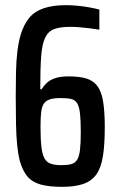

<svg xmlns="http://www.w3.org/2000/svg" viewBox="-20 -716 460 744"><path d="M220 8Q170 8 137.5 -1Q105 -10 86 -32.5Q67 -55 56 -95Q50 -119 46.5 -154Q43 -189 42 -236Q41 -283 41 -341Q41 -393 42 -437.5Q43 -482 47.5 -518Q52 -554 60 -581Q72 -621 93 -646.5Q114 -672 149.5 -684Q185 -696 236 -696Q255 -696 277.5 -694Q300 -692 323 -688Q346 -684 365 -679V-601Q346 -604 326 -606.5Q306 -609 287.5 -610.5Q269 -612 253 -612Q214 -612 190.5 -603.5Q167 -595 155 -570Q143 -545 139.5 -497.5Q136 -450 136 -370H141Q149 -383 161 -394.5Q173 -406 193.5 -413Q214 -420 246 -420Q287 -420 314 -412Q341 -404 357 -383Q373 -362 379.5 -323Q386 -284 386 -223Q386 -156 379 -111.5Q372 -67 354 -41Q336 -15 303.5 -3.5Q271 8 220 8ZM216 -76Q241 -76 256 -80Q271 -84 279 -97Q287 -110 290 -135.5Q293 -161 293 -204Q293 -250 290 -276.5Q287 -303 279 -316Q271 -329 255.5 -332.5Q240 -336 215 -336Q189 -336 173.5 -331Q158 -326 150 -314.5Q142 -303 139.5 -281Q137 -259 137 -225Q137 -177 140.5 -147Q144 -117 152.5 -102Q161 -87 177 -81.5Q193 -76 216 -76Z"/></svg>

Font: Saira ExtraCondensed SemiBold
Style: Regular
Weight: 600
Width: 2
Designer: Hector Gatti with collaboration of the Omnibus-Type team
Foundry: Omnibus-Type
Version: Version 1.101